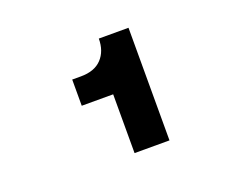

<svg xmlns="http://www.w3.org/2000/svg" viewBox="-74 -827 747 620"><g transform="rotate(-20 300.0 -516.5)"><path d="M294 -323V-525H186V-615H216Q263 -615 287.5 -641Q312 -667 312 -710H414V-323Z"/></g></svg>

Font: Geist Mono UltraBlack
Style: Regular
Weight: 900
Monospace: yes
Designer: Basement.studio, Andrés Briganti, Mateo Zaragoza
Foundry: Basement.studio, Vercel, Andrés Briganti, Guido Ferreyra, Mateo Zaragoza
Version: Version 1.400; ttfautohint (v1.8.4.7-5d5b)